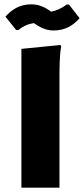

<svg xmlns="http://www.w3.org/2000/svg" viewBox="-20 -868 388 888"><path d="M299 -847H288C262 -827 238 -818 216 -814C193 -832 162 -848 126 -848C70 -848 35 -824 5 -791L55 -729H65C91 -750 114 -758 137 -761C159 -745 190 -727 227 -727C283 -727 319 -751 348 -784ZM79 -642V0H255V-504C255 -544 255 -616 263 -652L260 -660Z"/></svg>

Font: Kufam Arabic Latin Roman Bold
Style: Regular
Weight: 700
Designer: Wael Morcos & Artur Schmal
Version: Version 1.200;PS 001.200;hotconv 1.0.88;makeotf.lib2.5.64775